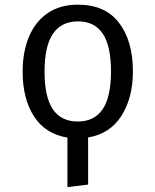

<svg xmlns="http://www.w3.org/2000/svg" viewBox="-20 -571 655 809"><path d="M308.7 -551.3Q423.1 -551.3 481.5 -474.9Q540 -398.5 540 -270.3Q540 -159 491.8 -83.1Q443.6 -7.2 351.3 8.2V206.7L264.1 217.4V8.7Q171.3 -6.2 123.3 -80.5Q75.4 -154.9 75.4 -269.2Q75.4 -352.3 102.1 -416.2Q128.7 -480 180.8 -515.6Q232.8 -551.3 308.7 -551.3ZM308.7 -481Q239 -481 203.3 -429.2Q167.7 -377.4 167.7 -269.2Q167.7 -162.1 202.8 -110.5Q237.9 -59 307.7 -59Q377.4 -59 412.6 -110.8Q447.7 -162.6 447.7 -270.3Q447.7 -377.9 412.8 -429.5Q377.9 -481 308.7 -481Z"/></svg>

Font: FiraCode Nerd Font Mono
Style: Regular
Weight: 400
Monospace: yes
Designer: Carrois Corporate, Edenspiekermann AG, Nikita Prokopov
Foundry: Carrois Corporate, Edenspiekermann AG, Nikita Prokopov
Version: Version 6.002;Nerd Fonts 3.4.0